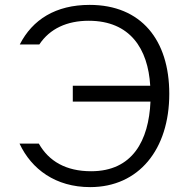

<svg xmlns="http://www.w3.org/2000/svg" viewBox="-20 -753 771 786"><path d="M278 -402V-337H596C589 -178 523 -52 353 -52C250 -52 180 -93 139 -165H60C109 -60 208 13 349 13C548 13 673 -141 673 -369C673 -589 558 -733 347 -733C208 -733 113 -673 61 -571H141C184 -636 255 -668 343 -668C513 -668 586 -553 595 -402Z"/></svg>

Font: Perun Light
Style: Regular
Weight: 300
Foundry: Copyright (c) Stefan Peev, Context Ltd, 2016
Version: Version 1.089